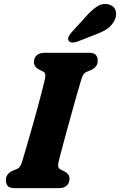

<svg xmlns="http://www.w3.org/2000/svg" viewBox="-20 -973 621 993"><path d="M282.5 -133.5Q278.5 -115 282.5 -107Q286.5 -99 296.5 -94.5L312.5 -87Q326 -80 332.8 -71.2Q339.5 -62.5 339.5 -48.5Q339.5 -26.5 325.2 -13.2Q311 0 286 0H56Q28.5 0 19.5 -11.8Q10.5 -23.5 10.5 -41.5Q10.5 -59.5 20.5 -71.5Q30.5 -83.5 44 -89.5L63 -97Q75.5 -101.5 82 -110Q88.5 -118.5 95 -138.5Q103 -166 115.5 -208.5Q128 -251 142.2 -300.8Q156.5 -350.5 170.2 -400.8Q184 -451 195.2 -494.5Q206.5 -538 213 -566.5Q216 -581.5 213.5 -590.5Q211 -599.5 199 -605L182.5 -613Q155.5 -627 155.5 -651.5Q155.5 -673.5 169.8 -686.8Q184 -700 211 -700H440Q467 -700 476.2 -688.5Q485.5 -677 485.5 -659Q485.5 -641 475.2 -628.8Q465 -616.5 451 -610.5L432 -603Q418.5 -597.5 412.8 -590.2Q407 -583 401 -563.5Q391.5 -532.5 377.2 -482.5Q363 -432.5 347.2 -375.5Q331.5 -318.5 317.2 -266.2Q303 -214 293.5 -177.8Q284 -141.5 282.5 -133.5ZM419 -881.5Q450.5 -918.5 481 -938.8Q511.5 -959 544.5 -949.5Q572 -941 578.5 -916Q585 -891 571 -865Q557 -839.5 533.8 -823.5Q510.5 -807.5 470 -793L377 -756.5Q363.5 -752 351.2 -753.2Q339 -754.5 334.5 -763.5Q329.5 -773 335.2 -784Q341 -795 351 -807Z"/></svg>

Font: Fraunces 9pt SuperSoft
Style: Bold Italic
Weight: 700
Italic angle: -16°
Version: Version 1.000;[b76b70a41]